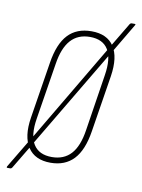

<svg xmlns="http://www.w3.org/2000/svg" viewBox="-89 -588 509 690"><g transform="rotate(10 166.0 -243.5)"><path d="M-14 51Q-16 51 -16.5 50Q-17 49 -16 46L48 -61L54 -70L270 -435L274 -442L329 -534Q332 -538 335 -538H347Q349 -538 349.5 -537.5Q350 -537 349 -534L285 -426L278 -415L62 -52L57 -43L3 47Q0 51 -3 51ZM135 6Q78 6 52.5 -32.5Q27 -71 38 -141L71 -348Q82 -418 113.5 -451.5Q145 -485 199 -485Q256 -485 281 -447Q306 -409 295 -338L262 -131Q251 -61 219.5 -27.5Q188 6 135 6ZM136 -15Q180 -15 206 -43.5Q232 -72 241 -132L273 -338Q283 -400 263.5 -432Q244 -464 197 -464Q153 -464 127 -435Q101 -406 92 -347L59 -141Q49 -79 69 -47Q89 -15 136 -15Z"/></g></svg>

Font: Sofia Sans Extra Condensed Thin
Style: Italic
Weight: 250
Italic angle: -9°
Version: Version 4.100